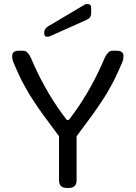

<svg xmlns="http://www.w3.org/2000/svg" viewBox="-20 -930 671 950"><path d="M72 -679H93Q106 -679 112 -673Q118 -667 121.5 -663Q125 -659 129 -651.5Q133 -644 135 -639Q137 -634 141.5 -624Q146 -614 148 -609Q215 -460 310 -337H321Q416 -460 483 -609Q485 -614 489.5 -624Q494 -634 496 -639Q498 -644 502 -651.5Q506 -659 509.5 -663Q513 -667 518 -672Q525 -679 538 -679H559Q591 -679 591 -651Q591 -637 585 -622Q579 -607 569 -585.5Q559 -564 551 -546.5Q543 -529 530.5 -507Q518 -485 510.5 -471.5Q503 -458 487 -434.5Q471 -411 464.5 -400.5Q458 -390 439 -364Q420 -338 414 -330Q369 -270 359 -256V-38Q359 0 320 0H311Q272 0 272 -38V-256Q262 -270 236.5 -304Q211 -338 192 -364Q173 -390 166.5 -400.5Q160 -411 144 -434.5Q128 -458 120.5 -471.5Q113 -485 100.5 -507Q88 -529 80 -546.5Q72 -564 62 -585.5Q52 -607 46 -622Q40 -637 40 -651Q40 -679 72 -679ZM215 -748Q199 -748 199 -763V-772Q199 -787 217 -799L397 -906Q402 -910 413 -910Q431 -910 431 -892V-865Q431 -841 409 -832L228 -751Q222 -748 215 -748Z"/></svg>

Font: Merge One
Style: Regular
Weight: 400
Designer: Kosal Sen
Foundry: Philatype
Version: Version 1.001